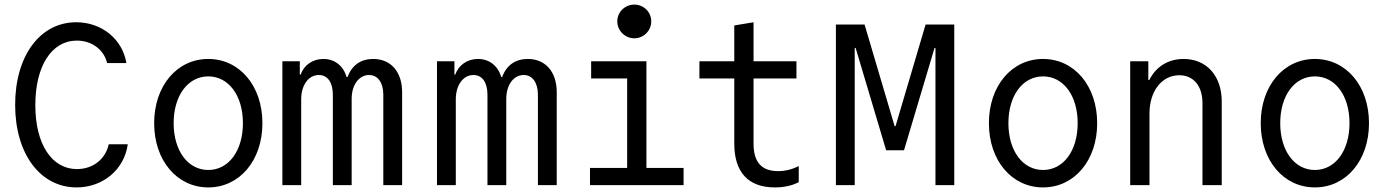

<svg xmlns="http://www.w3.org/2000/svg" viewBox="-20 -807 6040 837"><path d="M454 -178C440 -113 385 -70 316 -70C205 -70 134 -179 134 -349C134 -519 205 -630 315 -630C380 -630 433 -591 447 -532H531C514 -636 424 -710 312 -710C155 -710 46 -564 46 -350C46 -137 155 10 314 10C429 10 522 -68 537 -178Z M888 10C1024 10 1124 -107 1124 -270C1124 -433 1024 -550 888 -550C752 -550 652 -433 652 -270C652 -107 752 10 888 10ZM888 -66C799 -66 737 -150 737 -270C737 -390 799 -474 888 -474C977 -474 1039 -390 1039 -270C1039 -150 977 -66 888 -66Z M1211 0H1293V-374C1293 -436 1325 -480 1370 -480C1408 -480 1431 -448 1431 -394V0H1513V-376C1513 -437 1545 -480 1589 -480C1627 -480 1651 -447 1651 -394V0H1733V-405C1733 -494 1684 -550 1607 -550C1553 -550 1514 -523 1495 -471H1491C1477 -520 1439 -550 1390 -550C1344 -550 1305 -524 1291 -482H1287V-540H1211Z M1885 0H1967V-374C1967 -436 1999 -480 2044 -480C2082 -480 2105 -448 2105 -394V0H2187V-376C2187 -437 2219 -480 2263 -480C2301 -480 2325 -447 2325 -394V0H2407V-405C2407 -494 2358 -550 2281 -550C2227 -550 2188 -523 2169 -471H2165C2151 -520 2113 -550 2064 -550C2018 -550 1979 -524 1965 -482H1961V-540H1885Z M2552 0H2960V-75H2798V-540H2557V-465H2714V-75H2552ZM2671 -714C2671 -673 2705 -640 2745 -640C2786 -640 2819 -673 2819 -714C2819 -755 2786 -787 2745 -787C2705 -787 2671 -755 2671 -714Z M3265 -181V-465H3452V-540H3265V-710L3181 -696V-540H3029V-465H3181V-181C3181 -56 3242 10 3358 10C3398 10 3434 2 3462 -13V-83C3432 -68 3402 -61 3372 -61C3300 -61 3265 -100 3265 -181Z M3706 -598H3710L3843 -152H3921L4054 -598H4058V0H4140V-700H4015L3884 -257H3880L3749 -700H3624V0H3706Z M4527 10C4663 10 4763 -107 4763 -270C4763 -433 4663 -550 4527 -550C4391 -550 4291 -433 4291 -270C4291 -107 4391 10 4527 10ZM4527 -66C4438 -66 4376 -150 4376 -270C4376 -390 4438 -474 4527 -474C4616 -474 4678 -390 4678 -270C4678 -150 4616 -66 4527 -66Z M4907 0H4991V-312C4991 -410 5045 -479 5121 -479C5183 -479 5222 -432 5222 -358V0H5306V-365C5306 -476 5240 -550 5140 -550C5072 -550 5019 -516 4990 -458H4986V-540H4907Z M5712 10C5848 10 5948 -107 5948 -270C5948 -433 5848 -550 5712 -550C5576 -550 5476 -433 5476 -270C5476 -107 5576 10 5712 10ZM5712 -66C5623 -66 5561 -150 5561 -270C5561 -390 5623 -474 5712 -474C5801 -474 5863 -390 5863 -270C5863 -150 5801 -66 5712 -66Z"/></svg>

Font: CommitMono
Style: 400Regular
Weight: 400
Monospace: yes
Designer: Eigil Nikolajsen
Foundry: Eigil Nikolajsen
Version: Version 1.143